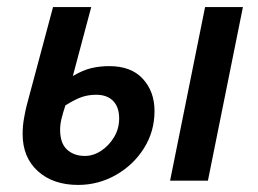

<svg xmlns="http://www.w3.org/2000/svg" viewBox="-20 -511 731 543"><path d="M201 12Q130 12 87 -27Q44 -66 44 -132Q44 -155 48 -177Q52 -199 55 -211L130 -491H238L186 -296Q215 -313 239 -318.5Q263 -324 289 -324Q351 -324 384 -288Q417 -252 417 -197Q417 -139 387 -91.5Q357 -44 307.5 -16Q258 12 201 12ZM220 -70Q244 -70 266 -84.5Q288 -99 302.5 -123Q317 -147 317 -176Q317 -208 300 -225.5Q283 -243 252 -243Q231 -243 212.5 -237Q194 -231 165 -213Q158 -192 154 -175.5Q150 -159 150 -144Q150 -106 169.5 -88Q189 -70 220 -70ZM461 0 560 -491H667L568 0Z"/></svg>

Font: Source Sans 3 SemiBold
Style: Italic
Weight: 600
Italic angle: -11°
Designer: Paul D. Hunt
Foundry: Adobe
Version: Version 3.046;hotconv 1.0.118;makeotfexe 2.5.65603